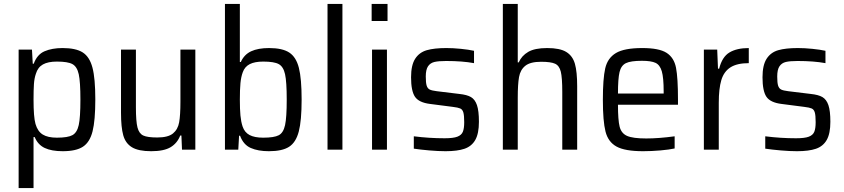

<svg xmlns="http://www.w3.org/2000/svg" viewBox="-20 -763 4301 979"><path d="M75 -510H143L147 -438H152Q169 -485 207 -501.5Q245 -518 299 -518Q367 -518 402 -495.5Q437 -473 451.5 -418Q466 -363 466 -256Q466 -149 452 -93.5Q438 -38 403 -15Q368 8 300 8Q243 8 208 -8.5Q173 -25 157 -64H151V196H75ZM390 -255Q390 -346 381.5 -384.5Q373 -423 349.5 -436Q326 -449 270 -449Q225 -449 199 -434.5Q173 -420 163 -387Q155 -364 153 -334Q151 -304 151 -255Q151 -166 161 -131Q172 -93 198 -77Q224 -61 270 -61Q326 -61 349.5 -74Q373 -87 381.5 -125.5Q390 -164 390 -255Z M905 -72H899Q884 -33 850 -12.5Q816 8 751 8Q686 8 653 -12Q620 -32 608.5 -73Q597 -114 597 -188V-510H673V-216Q673 -144 681 -113Q689 -82 710.5 -72Q732 -62 782 -62Q837 -62 862 -82.5Q887 -103 893.5 -139.5Q900 -176 900 -245V-510H976V0H908Z M1204 -71H1199L1195 0H1127V-743H1203V-447H1208Q1225 -485 1260.5 -501.5Q1296 -518 1352 -518Q1420 -518 1455 -495Q1490 -472 1504 -417Q1518 -362 1518 -255Q1518 -148 1503.5 -92.5Q1489 -37 1454 -14.5Q1419 8 1351 8Q1296 8 1258.5 -8.5Q1221 -25 1204 -71ZM1442 -255Q1442 -346 1433.5 -384.5Q1425 -423 1401.5 -436Q1378 -449 1322 -449Q1279 -449 1253.5 -436Q1228 -423 1218 -395Q1209 -371 1206 -338.5Q1203 -306 1203 -255Q1203 -206 1206 -174Q1209 -142 1217 -118Q1227 -88 1252.5 -74.5Q1278 -61 1322 -61Q1378 -61 1401.5 -73.5Q1425 -86 1433.5 -125Q1442 -164 1442 -255Z M1650 0V-743H1726V0Z M1875 -656V-743H1956V-656ZM1877 0V-510H1953V0Z M2090 -5V-68Q2169 -58 2247 -58Q2291 -58 2312 -66Q2333 -74 2340 -91Q2347 -108 2347 -140Q2347 -175 2342.5 -190Q2338 -205 2326.5 -210Q2315 -215 2289 -218L2173 -233Q2116 -240 2096 -269.5Q2076 -299 2076 -369Q2076 -431 2097 -463.5Q2118 -496 2156 -507Q2194 -518 2256 -518Q2290 -518 2330 -514Q2370 -510 2397 -504V-441Q2338 -452 2255 -452Q2216 -452 2195 -447Q2174 -442 2162.5 -425Q2151 -408 2151 -373Q2151 -341 2155.5 -326.5Q2160 -312 2171 -306.5Q2182 -301 2207 -298L2322 -284Q2361 -280 2381.5 -268Q2402 -256 2412 -227Q2422 -198 2422 -142Q2422 -82 2403.5 -49.5Q2385 -17 2348.5 -4.5Q2312 8 2252 8Q2215 8 2169 4Q2123 0 2090 -5Z M2847 -294Q2847 -367 2839.5 -397.5Q2832 -428 2810.5 -438Q2789 -448 2739 -448Q2684 -448 2658.5 -427.5Q2633 -407 2626.5 -370Q2620 -333 2620 -265V0H2544V-743H2620V-445H2625Q2640 -479 2673.5 -498.5Q2707 -518 2770 -518Q2835 -518 2867.5 -498Q2900 -478 2911.5 -437.5Q2923 -397 2923 -323V0H2847Z M3437 -229H3131Q3131 -151 3139.5 -117Q3148 -83 3177.5 -70Q3207 -57 3275 -57Q3339 -57 3420 -68V-6Q3393 0 3347.5 4Q3302 8 3259 8Q3167 8 3124 -15.5Q3081 -39 3067.5 -92Q3054 -145 3054 -254Q3054 -362 3066 -414.5Q3078 -467 3120.5 -492.5Q3163 -518 3255 -518Q3341 -518 3379 -493.5Q3417 -469 3427 -417.5Q3437 -366 3437 -255ZM3131 -286H3364V-296Q3364 -367 3354.5 -399.5Q3345 -432 3322.5 -442.5Q3300 -453 3253 -453Q3196 -453 3171.5 -441Q3147 -429 3139 -395.5Q3131 -362 3131 -286Z M3569 -510H3637L3641 -413H3647Q3662 -473 3699.5 -495.5Q3737 -518 3798 -518V-441Q3738 -441 3704.5 -419.5Q3671 -398 3658 -354.5Q3645 -311 3645 -239V0H3569Z M3882 -5V-68Q3961 -58 4039 -58Q4083 -58 4104 -66Q4125 -74 4132 -91Q4139 -108 4139 -140Q4139 -175 4134.5 -190Q4130 -205 4118.5 -210Q4107 -215 4081 -218L3965 -233Q3908 -240 3888 -269.5Q3868 -299 3868 -369Q3868 -431 3889 -463.5Q3910 -496 3948 -507Q3986 -518 4048 -518Q4082 -518 4122 -514Q4162 -510 4189 -504V-441Q4130 -452 4047 -452Q4008 -452 3987 -447Q3966 -442 3954.5 -425Q3943 -408 3943 -373Q3943 -341 3947.5 -326.5Q3952 -312 3963 -306.5Q3974 -301 3999 -298L4114 -284Q4153 -280 4173.5 -268Q4194 -256 4204 -227Q4214 -198 4214 -142Q4214 -82 4195.5 -49.5Q4177 -17 4140.5 -4.5Q4104 8 4044 8Q4007 8 3961 4Q3915 0 3882 -5Z"/></svg>

Font: Assailand
Style: Regular
Weight: 400
Designer: Hector Gatti with collaboration of the Omnibus-Type team
Foundry: Omnibus-Type
Version: Version 0.072;October 19, 2019;FontCreator 12.0.0.2547 64-bi